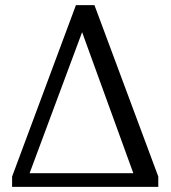

<svg xmlns="http://www.w3.org/2000/svg" viewBox="-20 -726 665 746"><path d="M27 -40 275 -706H347L595 -40V0H27ZM498 -53 299 -601 95 -53Z"/></svg>

Font: TavirajRegular
Style: Regular
Weight: 400
Designer: Katatrad Team
Foundry: CadsonDemak
Version: Version 1.001